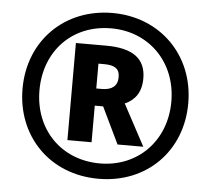

<svg xmlns="http://www.w3.org/2000/svg" viewBox="-52 -780 931 847"><g transform="rotate(5 413.5 -357.0)"><path d="M414 10C627 10 780 -144 780 -356C780 -569 624 -724 413 -724C202 -724 46 -571 46 -357C46 -149 196 10 414 10ZM414 -58C244 -58 121 -182 121 -357C121 -530 240 -656 413 -656C582 -656 705 -530 705 -357C705 -184 583 -58 414 -58ZM263 -148H370V-310H407L485 -148H599L501 -331C544 -350 573 -385 573 -448C573 -533 519 -578 397 -578H263ZM394 -386H370V-496H394C441 -496 464 -483 464 -444C464 -404 438 -386 394 -386Z"/></g></svg>

Font: Noto Sans Devanagari SemiCondensed
Style: Bold
Weight: 700
Width: 4
Designer: Jelle Bosma - Monotype Design Team
Foundry: Monotype Imaging Inc.
Version: Version 2.004